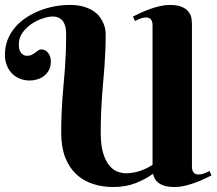

<svg xmlns="http://www.w3.org/2000/svg" viewBox="-20 -750 878 778"><path d="M689 7.8Q664.1 7.8 647.9 3.2Q631.8 -1.5 621.8 -9.3Q611.8 -17.1 606.9 -26.6Q602.1 -36.1 600.1 -45.9Q569.3 -23.4 529.3 -7.8Q489.3 7.8 439 7.8Q394 7.8 355.7 -4.9Q317.4 -17.6 288.8 -44.2Q260.3 -70.8 244.1 -112.5Q228 -154.3 228 -212.9Q228 -255.9 229.5 -290Q231 -324.2 233.2 -354.2Q235.4 -384.3 238 -412.1Q240.7 -439.9 242.9 -470.2Q245.1 -500.5 246.6 -535.2Q248 -569.8 248 -613.8Q248 -627.4 245.4 -639.9Q242.7 -652.3 236.6 -661.9Q230.5 -671.4 219.7 -677.2Q209 -683.1 192.9 -683.1Q177.2 -683.1 153.8 -675.5Q130.4 -668 108.6 -653.6Q86.9 -639.2 71.5 -617.9Q56.2 -596.7 56.2 -569.8Q56.2 -554.2 60.3 -544.9Q64.5 -535.6 69.8 -531Q75.2 -526.4 80.8 -525.1Q86.4 -523.9 88.9 -523.9Q101.1 -523.9 108.9 -528.1Q116.7 -532.2 123 -536.9Q129.4 -541.5 135 -545.7Q140.6 -549.8 147.9 -549.8Q153.8 -549.8 160.4 -547.1Q167 -544.4 172.6 -538.6Q178.2 -532.7 182.1 -523.2Q186 -513.7 186 -500Q186 -480.5 178.5 -466.3Q170.9 -452.1 158.9 -442.6Q147 -433.1 131.6 -428.5Q116.2 -423.8 101.1 -423.8Q77.6 -423.8 58.8 -431.9Q40 -439.9 26.9 -454.1Q13.7 -468.3 6.8 -487.3Q0 -506.3 0 -527.8Q0 -561.5 11.2 -589.6Q22.5 -617.7 42 -640.1Q61.5 -662.6 87.2 -679.4Q112.8 -696.3 142.1 -707.5Q171.4 -718.8 202.1 -724.4Q232.9 -730 262.2 -730Q295.9 -730 319.6 -722.9Q343.3 -715.8 359.6 -704.6Q376 -693.4 385.5 -679.7Q395 -666 400.1 -653.1Q405.3 -640.1 406.7 -629.6Q408.2 -619.1 408.2 -613.8Q408.2 -574.2 406.7 -541.3Q405.3 -508.3 403.1 -478Q400.9 -447.8 398.2 -418.7Q395.5 -389.6 393.3 -358.2Q391.1 -326.7 389.6 -291.3Q388.2 -255.9 388.2 -212.9Q388.2 -159.7 398.7 -127.2Q409.2 -94.7 424.8 -77.1Q440.4 -59.6 458.3 -53.7Q476.1 -47.9 490.2 -47.9Q517.1 -47.9 544.7 -56.6Q572.3 -65.4 598.1 -82V-647.9Q598.1 -662.1 592 -670.7Q585.9 -679.2 573.2 -679.2Q559.6 -679.2 547.9 -674.3Q536.1 -669.4 526.9 -665L519 -683.1Q531.2 -689.5 548.8 -697.5Q566.4 -705.6 586.4 -712.9Q606.4 -720.2 627.4 -725.1Q648.4 -730 667 -730Q700.2 -730 718.5 -721.4Q736.8 -712.9 745.6 -700.4Q754.4 -688 756.1 -673.8Q757.8 -659.7 757.8 -648.9V-74.2Q757.8 -60.1 764.2 -51.5Q770.5 -43 783.2 -43Q796.4 -43 808.1 -47.6Q819.8 -52.2 829.1 -57.1L836.9 -39.1Q824.7 -32.7 807.1 -24.7Q789.6 -16.6 769.5 -9.3Q749.5 -2 728.5 2.9Q707.5 7.8 689 7.8Z"/></svg>

Font: Berkshire Swash
Style: Regular
Weight: 700
Designer: Astigmatic (AOETI)
Foundry: Astigmatic (AOETI)
Version: Version 1.000